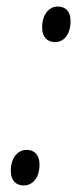

<svg xmlns="http://www.w3.org/2000/svg" viewBox="-20 -561 245 588"><path d="M149 -432C172 -432 196 -451 196 -497C196 -527 180 -541 157 -541C129 -541 109 -515 109 -477C109 -447 125 -432 149 -432ZM53 7C76 7 101 -12 101 -57C101 -88 84 -102 62 -102C33 -102 13 -76 13 -38C13 -8 29 7 53 7Z"/></svg>

Font: Noto Serif Tamil ExtraCondensed Light
Style: Italic
Weight: 300
Width: 2
Italic angle: -12°
Designer: Indian Type Foundry, Tom Grace, and the Monotype Design Team
Foundry: Monotype Imaging Inc.
Version: Version 2.003